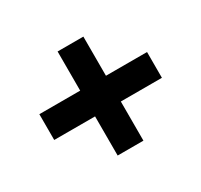

<svg xmlns="http://www.w3.org/2000/svg" viewBox="-100 -712 716 684"><g transform="rotate(-30 258.5 -370.0)"><path d="M37 -423H205V-584H311V-423H480V-317H311V-156H205V-317H37Z"/></g></svg>

Font: Encode Sans Wide
Style: Bold
Weight: 700
Designer: Pablo Impallari, Andres Torresi
Foundry: Pablo Impallari, Andres Torresi
Version: Version 1.000; ttfautohint (v1.00) -l 8 -r 50 -G 200 -x 14 -